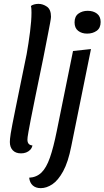

<svg xmlns="http://www.w3.org/2000/svg" viewBox="-20 -774 541 994"><path d="M89 20Q61 20 46 4Q31 -12 31 -39Q31 -47 32 -56.5Q33 -66 35.5 -83Q38 -100 44 -130Q50 -160 59.5 -207.5Q69 -255 83.5 -325.5Q98 -396 118 -494Q128 -550 135.5 -609Q143 -668 143 -708Q143 -719 142.5 -727.5Q142 -736 140 -743Q146 -748 156.5 -751Q167 -754 179 -754Q202 -754 223 -739.5Q244 -725 244 -687Q244 -680 239.5 -655.5Q235 -631 228.5 -598Q222 -565 215.5 -531.5Q209 -498 204 -473Q179 -352 163.5 -276Q148 -200 139.5 -156.5Q131 -113 127.5 -92.5Q124 -72 123 -64.5Q122 -57 122 -51Q122 -37 128.5 -29.5Q135 -22 148 -21Q145 -7 136 2Q127 11 115 15.5Q103 20 89 20ZM191 200Q165 200 149.5 186Q134 172 131 146Q169 144 194.5 119.5Q220 95 238.5 42Q257 -11 274 -96L358 -510L451 -520L349 -17Q333 65 307 112.5Q281 160 251 180Q221 200 191 200ZM431 -600Q403 -600 384.5 -614.5Q366 -629 366 -658Q366 -689 386 -703.5Q406 -718 434 -718Q463 -718 482 -703.5Q501 -689 501 -660Q501 -629 480.5 -614.5Q460 -600 431 -600Z"/></svg>

Font: Sansita Swashed Light Light
Style: Regular
Weight: 300
Version: Version 1.003